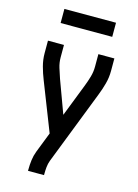

<svg xmlns="http://www.w3.org/2000/svg" viewBox="-136 -799 773 1078"><g transform="rotate(15 250.0 -260.5)"><path d="M138 205H231V198Q231 178 233 158Q235 138 242 119L409 -310Q423 -345 433 -382Q443 -419 443 -457V-530H350V-457Q350 -427 341.5 -397.5Q333 -368 322 -340L248 -150L178 -340Q168 -369 159 -398Q150 -427 150 -457V-530H57V-457Q57 -419 67 -382Q77 -345 91 -310L201 -29L155 89Q145 115 141.5 142.5Q138 170 138 198ZM100 -644H400V-726H100Z"/></g></svg>

Font: Iosevka SS08 Medium
Style: Regular
Weight: 500
Monospace: yes
Designer: Belleve Invis
Foundry: Belleve Invis
Version: Version 3.4.3; ttfautohint (v1.8.3)